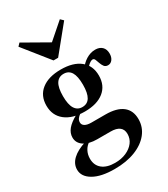

<svg xmlns="http://www.w3.org/2000/svg" viewBox="-209 -765 922 1053"><g transform="rotate(-30 252.0 -238.0)"><path d="M198.4 192.7Q112.9 192.7 64.9 164.9Q16.9 137.1 16.9 92.7Q16.9 56.5 46.4 28.6Q75.8 0.8 132.3 -16.9L151.6 -6.5Q131.5 5.6 119.8 27.4Q108.1 49.2 108.1 75.8Q108.1 117.7 136.7 141.1Q165.3 164.5 216.9 164.5Q257.3 164.5 288.3 150.8Q319.4 137.1 337.1 113.7Q354.8 90.3 354.8 60.5Q354.8 32.3 336.3 17.7Q317.7 3.2 280.6 3.2H196Q144.4 3.2 113.7 -17.3Q83.1 -37.9 83.1 -72.6Q83.1 -100 102.4 -123.8Q121.8 -147.6 162.9 -170.2L187.9 -166.1Q173.4 -156.5 166.5 -146.4Q159.7 -136.3 159.7 -124.2Q159.7 -108.9 173.8 -100.4Q187.9 -91.9 214.5 -91.9H303.2Q374.2 -91.9 410.9 -63.3Q447.6 -34.7 447.6 20.2Q447.6 71 416.1 110.1Q384.7 149.2 328.6 171Q272.6 192.7 198.4 192.7ZM214.5 -162.1Q136.3 -162.1 91.5 -197.6Q46.8 -233.1 46.8 -295.2Q46.8 -358.1 91.1 -393.1Q135.5 -428.2 213.7 -428.2Q291.9 -428.2 335.5 -393.1Q379 -358.1 379 -295.2Q379 -232.3 335.5 -197.2Q291.9 -162.1 214.5 -162.1ZM214.5 -190.3Q246.8 -190.3 262.5 -216.1Q278.2 -241.9 278.2 -295.2Q278.2 -349.2 262.5 -374.6Q246.8 -400 215.3 -400Q183.9 -400 167.7 -374.6Q151.6 -349.2 151.6 -295.2Q151.6 -241.9 167.7 -216.1Q183.9 -190.3 214.5 -190.3ZM451.6 -318.5Q435.5 -318.5 427.4 -329.4Q419.4 -340.3 414.9 -354Q410.5 -367.7 406 -378.2Q401.6 -388.7 391.9 -388.7Q386.3 -388.7 377.4 -383.5Q368.5 -378.2 358.9 -368.1Q349.2 -358.1 341.9 -343.5L328.2 -366.1Q345.2 -393.5 373.4 -410.9Q401.6 -428.2 431.5 -428.2Q458.9 -428.2 474.6 -412.9Q490.3 -397.6 490.3 -370.2Q490.3 -347.6 479.4 -333.1Q468.5 -318.5 451.6 -318.5ZM347.6 -669.4 365.3 -652.4 233.9 -491.1H204.8L75.8 -652.4L91.9 -669.4L267.7 -569.4L221 -558.9Z"/></g></svg>

Font: Playfair
Style: Bold
Weight: 700
Designer: Claus Eggers Sørensen
Foundry: Claus Eggers Sørensen
Version: Version 2.001;gftools[0.9.30]